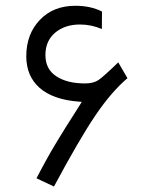

<svg xmlns="http://www.w3.org/2000/svg" viewBox="-20 -645 528 681"><path d="M263.7 -558.1C290.5 -558.1 316.4 -552.7 341.3 -542L341.8 -604C314.9 -617.7 283.7 -624.5 247.1 -624.5C195.3 -624.5 153.3 -607.9 121.6 -574.7C89.4 -541 73.2 -498 73.2 -445.3C73.2 -352.1 137.2 -293.9 257.8 -284.7L270 -283.7L263.7 -273.4C257.3 -263.7 246.6 -246.6 231 -221.7C214.8 -196.8 205.1 -180.7 200.7 -173.3C196.3 -166 188 -153.3 176.8 -134.3C165.5 -115.2 154.8 -97.2 145 -79.1C134.8 -61 123 -38.6 109.4 -12.7L171.4 16.6C229.5 -91.8 277.8 -175.3 316.9 -233.4C356 -291.5 394.5 -335.9 432.1 -367.7L399.4 -423.8C393.6 -418.5 385.7 -411.1 376.5 -401.9C356.9 -383.8 343.8 -371.6 329.6 -361.3C317.4 -353 301.8 -349.1 281.7 -349.1C239.3 -349.1 205.6 -357.4 179.7 -374.5C153.8 -391.1 141.1 -416.5 141.1 -450.2C141.1 -483.4 152.8 -509.8 175.8 -529.3C198.7 -548.3 228 -558.1 263.7 -558.1Z"/></svg>

Font: Shabnam Light
Style: Regular
Weight: 300
Foundry: DejaVu fonts team - Redesigned by Saber Rastikerdar - Based on Vazir font
Version: Version 5.0.1